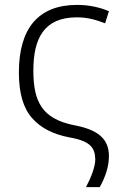

<svg xmlns="http://www.w3.org/2000/svg" viewBox="-20 -562 500 784"><path d="M387.2 202.1C410.6 160.6 424.8 117.7 424.8 75.2C424.8 4.4 379.4 -32.7 282.2 -50.8C152.3 -77.1 116.2 -146 116.2 -273.9C116.2 -404.3 159.2 -491.2 293.9 -491.2C338.4 -491.2 374 -480.5 409.2 -466.8L424.8 -516.1C389.2 -531.7 344.2 -542 294.9 -542C136.2 -542 57.1 -445.8 57.1 -266.1C57.1 -182.6 74.7 -121.1 110.4 -80.6C145.5 -40 196.3 -13.7 263.2 -1C353.5 14.6 367.2 44.4 369.1 87.9C369.1 119.6 351.1 164.6 331.1 202.1Z"/></svg>

Font: Noto Reveo Sans
Style: Regular
Weight: 300
Designer: Monotype Design Team
Foundry: Monotype Imaging Inc.
Version: Version 2.007